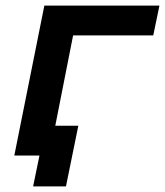

<svg xmlns="http://www.w3.org/2000/svg" viewBox="-20 -554 588 684"><path d="M31 0 138 -534H548L526 -428H211L246 -456L156 0ZM98 110 127 -31 149 0H31L53 -106H259L215 110Z"/></svg>

Font: MOST Montserrat SemiBold
Style: Italic
Weight: 600
Italic angle: -11.3°
Designer: Julieta Ulanovsky
Foundry: Julieta Ulanovsky
Version: Version 8.000;March 11, 2024;FontCreator 15.0.0.2926 64-bit